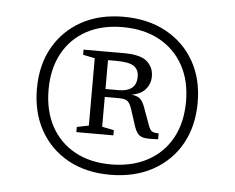

<svg xmlns="http://www.w3.org/2000/svg" viewBox="-39 -737 632 517"><g transform="rotate(5 277.0 -478.5)"><path d="M275.5 -692.5Q341 -692.5 390.2 -665.8Q439.5 -639 466.8 -591.2Q494 -543.5 494 -479.5Q494 -415.5 466.8 -367.2Q439.5 -319 390.2 -292.2Q341 -265.5 275.5 -265.5Q210.5 -265.5 162 -292.2Q113.5 -319 86.5 -367.2Q59.5 -415.5 59.5 -479.5Q59.5 -543.5 86.5 -591.2Q113.5 -639 162 -665.8Q210.5 -692.5 275.5 -692.5ZM275.5 -664.5Q219 -664.5 177.5 -641.8Q136 -619 113.5 -577.5Q91 -536 91 -479.5Q91 -423 113.5 -381.2Q136 -339.5 177.5 -316.5Q219 -293.5 275.5 -293.5Q332.5 -293.5 374.8 -316.5Q417 -339.5 439.8 -381.2Q462.5 -423 462.5 -479.5Q462.5 -536 439.5 -577.5Q416.5 -619 374.5 -641.8Q332.5 -664.5 275.5 -664.5ZM222 -494.5H280Q302 -494.5 314.5 -504.2Q327 -514 327 -535.5Q327 -554 313.8 -563.2Q300.5 -572.5 265 -572.5H220L218.5 -595H284.5Q329 -595 347 -579.5Q365 -564 365 -539Q365 -518 350.8 -502.5Q336.5 -487 304.5 -484L305.5 -486Q327.5 -485.5 336.8 -478Q346 -470.5 352 -452.5L367.5 -410Q372.5 -395.5 377.8 -391.8Q383 -388 396.5 -388V-372Q373 -370.5 360.5 -372.2Q348 -374 341.8 -381.5Q335.5 -389 330.5 -404.5L317 -446.5Q311 -464 303.8 -468.5Q296.5 -473 283 -473H221.5ZM207.5 -574.5 175.5 -581V-595H243.5V-392.5L275.5 -386V-372H175.5V-386L207.5 -392.5Z"/></g></svg>

Font: Newsreader 14pt Light
Style: Regular
Weight: 300
Designer: Hugues Gentile
Foundry: Production Type
Version: Version 1.003